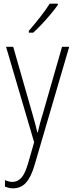

<svg xmlns="http://www.w3.org/2000/svg" viewBox="-20 -784 402 1046"><path d="M13 -529H52L156 -166Q169 -122 174 -101Q179 -80 183 -63H186Q192 -90 198.5 -114.5Q205 -139 214 -167L318 -529H357L169 113Q149 182 121 212Q93 242 51 242Q39 242 28.5 239.5Q18 237 7 233V197Q28 207 48 207Q75 207 95.5 185.5Q116 164 133 106L166 -9ZM295 -757Q279 -734 255.5 -706Q232 -678 207 -651.5Q182 -625 161 -606H137V-616Q169 -653 198.5 -690.5Q228 -728 251 -764H295Z"/></svg>

Font: Noto Sans Sinhala Condensed ExtraLight
Style: Regular
Weight: 200
Width: 3
Designer: Jelle Bosma - Monotype Design Team
Foundry: Monotype Imaging Inc.
Version: Version 2.006; ttfautohint (v1.8.4.7-5d5b)